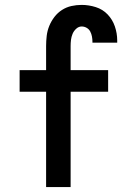

<svg xmlns="http://www.w3.org/2000/svg" viewBox="-20 -763 540 783"><path d="M168 0V-389H60V-477H168V-575Q168 -596 170.5 -617Q173 -638 181 -657.5Q189 -677 202 -694Q215 -711 233 -722.5Q251 -734 271.5 -738.5Q292 -743 313 -743Q342 -743 370.5 -734Q399 -725 419 -704Q439 -683 448.5 -655Q458 -627 458 -598V-589H357V-593Q357 -603 355 -614Q353 -625 348 -634.5Q343 -644 333.5 -649.5Q324 -655 313 -655Q301 -655 291 -646Q281 -637 276 -625Q271 -613 269.5 -600.5Q268 -588 268 -575V-477H421V-389H268V0Z"/></svg>

Font: Iosevka Curly Semibold
Style: Regular
Weight: 600
Monospace: yes
Designer: Belleve Invis
Foundry: Belleve Invis
Version: Version 22.1.2; ttfautohint (v1.8.4)